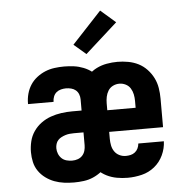

<svg xmlns="http://www.w3.org/2000/svg" viewBox="-54 -823 858 884"><g transform="rotate(-5 375.0 -381.0)"><path d="M253 8Q230 8 207 5Q184 2 162.5 -6Q141 -14 122 -28Q103 -42 90 -61Q77 -80 72 -102.5Q67 -125 67 -148Q67 -173 73 -198Q79 -223 93.5 -244Q108 -265 128.5 -280Q149 -295 173 -303.5Q197 -312 222 -315.5Q247 -319 272 -319H316V-371Q316 -383 311.5 -394.5Q307 -406 298 -413.5Q289 -421 277 -424Q265 -427 253 -427Q242 -427 230 -424Q218 -421 209 -413.5Q200 -406 195.5 -394.5Q191 -383 191 -371V-370H73V-374Q73 -396 79 -418Q85 -440 97 -458.5Q109 -477 127 -491Q145 -505 165.5 -513.5Q186 -522 208.5 -525Q231 -528 253 -528Q276 -528 298.5 -525Q321 -522 342.5 -513.5Q364 -505 382 -491Q400 -477 412 -457.5Q424 -438 429 -415.5Q434 -393 434 -371V-149Q434 -127 428 -105Q422 -83 410 -63.5Q398 -44 380 -30Q362 -16 341.5 -7Q321 2 298 5Q275 8 253 8ZM253 -93Q267 -93 279.5 -97.5Q292 -102 300.5 -111.5Q309 -121 312.5 -133.5Q316 -146 316 -159V-218H272Q262 -218 252 -217Q242 -216 232.5 -213Q223 -210 214 -205.5Q205 -201 198 -193.5Q191 -186 188 -176Q185 -166 185 -156Q185 -143 190 -130.5Q195 -118 204.5 -109Q214 -100 227 -96.5Q240 -93 253 -93ZM501 8Q476 8 451 3.5Q426 -1 404 -12Q382 -23 364 -41Q346 -59 335 -81.5Q324 -104 320 -128.5Q316 -153 316 -178V-342Q316 -367 320 -391.5Q324 -416 335 -438Q346 -460 363.5 -478.5Q381 -497 403 -508Q425 -519 450 -523.5Q475 -528 500 -528Q524 -528 549 -523.5Q574 -519 596 -508Q618 -497 635.5 -478.5Q653 -460 664 -438Q675 -416 679 -391.5Q683 -367 683 -342V-210H434V-178Q434 -163 437 -147.5Q440 -132 448.5 -119.5Q457 -107 471 -100Q485 -93 501 -93Q512 -93 523 -95.5Q534 -98 543 -105Q552 -112 557 -122.5Q562 -133 563 -145H681Q680 -112 665.5 -81Q651 -50 625 -29Q599 -8 566.5 0Q534 8 501 8ZM565 -310V-342Q565 -357 562 -372Q559 -387 551 -400Q543 -413 529 -420Q515 -427 500 -427Q484 -427 470 -420Q456 -413 448 -400Q440 -387 437 -372Q434 -357 434 -342V-310ZM361 -576 305 -624 441 -770 510 -710Z"/></g></svg>

Font: Iosevka Etoile
Style: Bold
Weight: 700
Designer: Belleve Invis
Foundry: Belleve Invis
Version: Version 28.1.0; ttfautohint (v1.8.4)